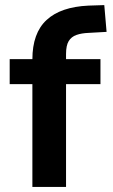

<svg xmlns="http://www.w3.org/2000/svg" viewBox="-20 -733 442 753"><path d="M107 0V-403H18V-501H142L107 -464V-500Q107 -603 162.5 -654.5Q218 -706 327 -711L389 -713L398 -608L327 -604Q300 -603 280 -596Q260 -589 249.5 -572Q239 -555 239 -521V-487L212 -501H374V-403H239V0Z"/></svg>

Font: Nunito Sans 7pt SemiCondensed
Style: Bold
Weight: 700
Width: 4
Designer: Vernon Adams
Foundry: Vernon Adams
Version: Version 3.101;gftools[0.9.27]